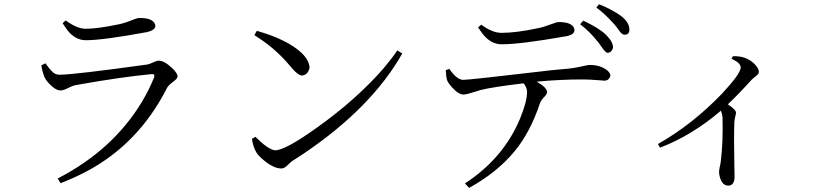

<svg xmlns="http://www.w3.org/2000/svg" viewBox="-20 -830 3960 918"><path d="M192.4 -461.9Q182.6 -486.3 177.7 -517.6L197.3 -527.3Q226.6 -485.4 243.2 -477.5Q252.9 -472.7 263.7 -472.7Q332 -472.7 683.6 -521.5Q695.3 -523.4 722.7 -536.1Q731.4 -540 738.3 -540Q765.6 -540 803.7 -503.9Q829.1 -479.5 829.1 -463.9Q829.1 -454.1 805.7 -437.5Q784.2 -420.9 778.3 -409.2Q643.6 -143.6 394.5 -10.7Q335 20.5 269.5 45.9L255.9 23.4Q518.6 -112.3 657.2 -340.8Q692.4 -399.4 716.8 -460Q721.7 -475.6 709 -475.6Q707 -475.6 705.1 -475.6Q561.5 -461.9 363.3 -426.8Q347.7 -423.8 336.9 -421.9Q327.1 -419.9 293 -403.3Q279.3 -397.5 269.5 -397.5Q244.1 -397.5 210 -435.5Q197.3 -450.2 192.4 -461.9ZM722.7 -706.1Q722.7 -685.5 680.7 -675.8Q679.7 -675.8 678.7 -675.8Q471.7 -637.7 390.6 -637.7Q338.9 -637.7 300.8 -687.5Q291 -701.2 279.3 -718.8L293.9 -732.4Q348.6 -692.4 389.6 -692.4Q447.3 -692.4 552.7 -714.8Q577.1 -719.7 626 -739.3Q637.7 -744.1 646.5 -744.1Q710 -744.1 720.7 -714.8Q722.7 -710.9 722.7 -706.1Z M1196.3 -662.1 1208 -682.6Q1352.5 -641.6 1421.9 -577.1Q1459 -541 1460 -505.9Q1453.1 -472.7 1424.8 -468.8Q1406.2 -468.8 1376 -503.9Q1372.1 -507.8 1370.1 -510.7Q1311.5 -582 1238.3 -633.8Q1218.8 -647.5 1196.3 -662.1ZM1294.9 -111.3Q1343.8 -111.3 1495.1 -219.7Q1684.6 -354.5 1813.5 -502.9Q1852.5 -548.8 1879.9 -588.9L1903.3 -574.2Q1756.8 -315.4 1433.6 -96.7Q1406.2 -78.1 1377.9 -60.5Q1374 -58.6 1351.6 -37.1Q1337.9 -24.4 1325.2 -24.4Q1285.2 -24.4 1232.4 -71.3Q1214.8 -86.9 1206.1 -100.6Q1189.5 -128.9 1184.6 -166L1201.2 -175.8Q1261.7 -115.2 1294.9 -111.3Z M2265.6 -699.2 2281.2 -711.9Q2334 -672.9 2377.9 -672.9Q2449.2 -672.9 2557.6 -696.3Q2581.1 -701.2 2630.9 -719.7Q2642.6 -724.6 2651.4 -724.6Q2711.9 -724.6 2724.6 -696.3Q2726.6 -690.4 2726.6 -685.5Q2726.6 -664.1 2685.5 -656.2Q2684.6 -656.2 2683.6 -656.2Q2468.8 -618.2 2377.9 -618.2Q2326.2 -618.2 2286.1 -669.9Q2276.4 -682.6 2265.6 -699.2ZM2111.3 -494.1 2127.9 -501Q2164.1 -449.2 2193.4 -448.2Q2223.6 -448.2 2504.9 -481.4Q2625 -496.1 2699.2 -502Q2730.5 -504.9 2790 -518.6Q2795.9 -519.5 2799.8 -519.5Q2849.6 -519.5 2882.8 -494.1Q2897.5 -481.4 2898.4 -468.8Q2893.6 -445.3 2870.1 -444.3Q2864.3 -444.3 2844.7 -446.3Q2796.9 -450.2 2766.6 -450.2Q2657.2 -450.2 2545.9 -439.5Q2594.7 -412.1 2595.7 -389.6Q2595.7 -379.9 2580.1 -364.3Q2566.4 -349.6 2561.5 -335.9Q2514.6 -195.3 2438.5 -104.5Q2354.5 -3.9 2222.7 68.4L2203.1 46.9Q2387.7 -73.2 2466.8 -263.7Q2500 -343.8 2500 -391.6Q2499 -413.1 2483.4 -431.6Q2335 -414.1 2277.3 -399.4Q2267.6 -396.5 2249 -390.6Q2212.9 -378.9 2197.3 -377.9Q2172.9 -377 2139.6 -414.1Q2124 -431.6 2118.2 -445.3Q2113.3 -459 2111.3 -494.1ZM2753.9 -713.9 2768.6 -731.4Q2845.7 -695.3 2877.9 -663.1Q2912.1 -628.9 2911.1 -601.6Q2905.3 -580.1 2885.7 -577.1Q2875 -578.1 2856.4 -605.5Q2846.7 -620.1 2841.8 -626Q2800.8 -678.7 2753.9 -713.9ZM2831.1 -793.9 2843.8 -809.6Q2903.3 -787.1 2953.1 -751Q2989.3 -720.7 2989.3 -689.5Q2989.3 -665 2968.8 -664.1Q2965.8 -664.1 2964.8 -664.1Q2953.1 -664.1 2937.5 -687.5Q2925.8 -704.1 2918.9 -711.9Q2870.1 -766.6 2831.1 -793.9Z M3477.5 -548.8 3484.4 -561.5Q3518.6 -561.5 3537.1 -554.7Q3576.2 -542 3599.6 -509.8Q3608.4 -496.1 3608.4 -486.3Q3608.4 -475.6 3593.8 -465.8Q3581.1 -456.1 3573.2 -448.2Q3506.8 -375 3460 -331.1Q3499 -305.7 3499 -291Q3499 -286.1 3496.1 -275.4Q3492.2 -258.8 3491.2 -249Q3488.3 -169.9 3491.2 -35.2Q3492.2 3.9 3492.2 15.6Q3491.2 56.6 3462.9 57.6Q3432.6 57.6 3421.9 16.6Q3418 3.9 3418 -8.8Q3418 -14.6 3420.9 -29.3Q3425.8 -49.8 3426.8 -63.5Q3437.5 -152.3 3434.6 -266.6Q3434.6 -267.6 3434.6 -268.6Q3432.6 -288.1 3426.8 -300.8Q3289.1 -182.6 3135.7 -124L3126 -141.6Q3290 -234.4 3431.6 -381.8Q3519.5 -475.6 3521.5 -506.8Q3521.5 -528.3 3482.4 -546.9Q3479.5 -547.9 3477.5 -548.8Z"/></svg>

Font: GenYoMin JP Regular
Style: Regular
Weight: 400
Version: Version 1.001;PS 1;hotconv 16.6.51;makeotf.lib2.5.65220 DEVE